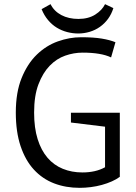

<svg xmlns="http://www.w3.org/2000/svg" viewBox="-20 -891 652 923"><path d="M321 -349H556V-41Q540 -29 517.5 -19Q495 -9 469.5 -2Q444 5 416.5 8.5Q389 12 363 12Q296 12 240 -9.5Q184 -31 143 -75.5Q102 -120 79 -188.5Q56 -257 56 -350Q56 -447 84 -516Q112 -585 157 -628.5Q202 -672 258 -692Q314 -712 370 -712Q430 -712 469 -705.5Q508 -699 535 -688L514 -615Q466 -638 377 -638Q335 -638 293.5 -623.5Q252 -609 219 -575Q186 -541 165 -486Q144 -431 144 -350Q144 -276 161 -222Q178 -168 208.5 -132.5Q239 -97 282 -79.5Q325 -62 376 -62Q440 -62 485 -87V-282L321 -302ZM223 -871Q240 -837 275 -818.5Q310 -800 357 -800Q405 -800 438 -821Q471 -842 485 -871L525 -852Q516 -823 499.5 -800.5Q483 -778 460.5 -762Q438 -746 411 -738Q384 -730 356 -730Q329 -730 302.5 -737Q276 -744 253 -758Q230 -772 211 -794.5Q192 -817 180 -847Z"/></svg>

Font: PTSans
Style: Regular
Weight: 400
Designer: A.Korolkova, O.Umpeleva, V.Yefimov
Foundry: ParaType Ltd
Version: Version 2.003W OFL